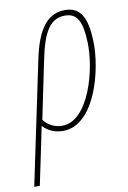

<svg xmlns="http://www.w3.org/2000/svg" viewBox="-130 -589 590 883"><g transform="rotate(-10 164.5 -148.0)"><path d="M78 -337 -43 240H-17L29 20C33 0 36 -15 39 -30C58 -9 89 10 133 10C283 10 347 -243 341 -376C337 -483 309 -536 237 -536C154 -536 106 -470 78 -337ZM133 -14C95 -14 63 -34 47 -57L103 -327C127 -445 159 -511 232 -511C292 -511 310 -466 314 -375C320 -246 257 -14 133 -14Z"/></g></svg>

Font: Noto Sans ExtraCondensed Thin
Style: Italic
Weight: 100
Width: 2
Italic angle: -12°
Designer: Monotype Design Team
Foundry: Monotype Imaging Inc.
Version: Version 2.013